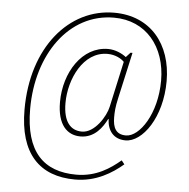

<svg xmlns="http://www.w3.org/2000/svg" viewBox="-57 -771 954 969"><g transform="rotate(5 419.5 -286.0)"><path d="M359 142C465 142 545 91 600 44L585 25C534 68 464 117 363 117C197 117 102 24 102 -194C102 -470 256 -689 484 -689C647 -689 748 -564 748 -393C748 -225 664 -102 595 -102C544 -102 528 -136 528 -188C528 -214 529 -239 540 -287L592 -520H582L560 -496C540 -512 505 -529 468 -529C337 -529 249 -392 249 -241C249 -126 299 -77 367 -77C439 -77 478 -135 499 -177H501C503 -119 534 -77 595 -77C681 -77 776 -209 776 -393C776 -580 667 -714 483 -714C255 -714 74 -505 74 -188C74 35 178 142 359 142ZM372 -102C315 -102 277 -143 277 -239C277 -359 344 -504 467 -504C507 -504 538 -486 552 -471L501 -239C491 -191 437 -102 372 -102Z"/></g></svg>

Font: Noto Serif Tamil SemiCondensed Thin
Style: Regular
Weight: 100
Width: 4
Designer: Indian Type Foundry, Tom Grace, and the Monotype Design Team
Foundry: Monotype Imaging Inc.
Version: Version 2.004